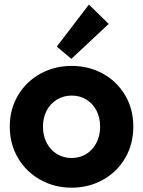

<svg xmlns="http://www.w3.org/2000/svg" viewBox="-20 -826 636 853"><path d="M23.4 -263.7Q23.4 -341.3 60.3 -402.8Q97.2 -464.4 159.9 -498.8Q222.7 -533.2 297.9 -533.2Q374.5 -533.2 437 -498.8Q499.5 -464.4 535.9 -402.8Q572.3 -341.3 572.3 -263.7Q572.3 -185.5 535.9 -123.5Q499.5 -61.5 436.8 -26.9Q374 7.8 297.9 7.8Q222.7 7.8 159.9 -26.9Q97.2 -61.5 60.3 -123.5Q23.4 -185.5 23.4 -263.7ZM424.8 -263.7Q424.8 -303.2 408.7 -334.5Q392.6 -365.7 364 -383.5Q335.4 -401.4 298.8 -401.4Q262.7 -401.4 233.4 -383.8Q204.1 -366.2 187.5 -335Q170.9 -303.7 170.9 -263.7Q170.9 -222.7 187.5 -190.9Q204.1 -159.2 233.2 -141.6Q262.2 -124 297.9 -124Q334 -124 362.8 -141.6Q391.6 -159.2 408.2 -190.9Q424.8 -222.7 424.8 -263.7ZM232.4 -619.1 375 -805.7 462.9 -719.7 296.9 -564.5Z"/></svg>

Font: Reddit Sans Fudge ExtraBold
Style: Regular
Weight: 800
Designer: Stephen Hutchings
Foundry: Reddit
Version: Version 1.011